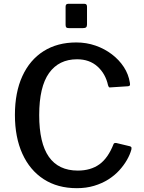

<svg xmlns="http://www.w3.org/2000/svg" viewBox="-20 -974 752 1004"><path d="M379 -752Q432 -752 479.5 -735.5Q527 -719 565 -690Q603 -661 627.5 -623.5Q652 -586 659 -542Q661 -531 659 -527.5Q657 -524 650 -523L557 -517Q551 -516 549 -519Q547 -522 545 -528Q532 -588 490 -626Q448 -664 383 -664Q288 -664 236.5 -592Q185 -520 185 -372Q185 -226 235.5 -154Q286 -82 387 -82Q454 -82 499.5 -114.5Q545 -147 574 -221Q577 -228 589 -226L660 -209Q663 -208 666 -205Q669 -202 667 -192Q660 -166 644 -138Q628 -110 604 -83.5Q580 -57 547 -36Q514 -15 472.5 -2.5Q431 10 382 10Q281 10 208.5 -37Q136 -84 97 -170Q58 -256 58 -373Q58 -491 97 -576Q136 -661 208 -706.5Q280 -752 379 -752ZM435 -939V-846Q435 -836 430.5 -831.5Q426 -827 414 -827H340Q330 -827 326.5 -831Q323 -835 323 -844V-939Q323 -954 336 -954H422Q435 -954 435 -939Z"/></svg>

Font: Libre Franklin Thin Medium
Style: Regular
Weight: 500
Version: Version 3.000